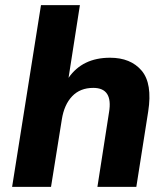

<svg xmlns="http://www.w3.org/2000/svg" viewBox="-20 -725 651 745"><path d="M27 0 139 -705H290L246 -423Q300 -501 407 -501Q487 -501 529.5 -451Q572 -401 555 -292L509 0H358L403 -289Q419 -384 342 -384Q291 -384 260 -351.5Q229 -319 220 -262L178 0Z"/></svg>

Font: Nunito Sans ExtraBold
Style: Italic
Weight: 800
Italic angle: -9°
Designer: Vernon Adams
Foundry: Vernon Adams
Version: Version 3.006; ttfautohint (v1.8.3)